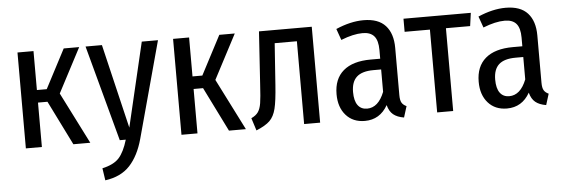

<svg xmlns="http://www.w3.org/2000/svg" viewBox="-49 -689 3087 1051"><g transform="rotate(-5 1495.0 -163.0)"><path d="M284 -283 427 0H334L213 -244H161V0H73V-527H161V-313H215L327 -527H412Z M701 3Q676 94 627 147Q578 200 491 212L481 145Q544 131 573 99Q602 67 622 0H589L447 -527H537L647 -64L756 -527H845Z M1139 -283 1282 0H1189L1068 -244H1016V0H928V-527H1016V-313H1070L1182 -527H1267Z M1690 -527V0H1602V-455H1480L1464 -227Q1458 -139 1447.5 -97Q1437 -55 1413.5 -32Q1390 -9 1339 12L1317 -57Q1343 -69 1355 -86.5Q1367 -104 1372 -134.5Q1377 -165 1381 -236L1400 -527Z M2169 -49 2150 12Q2113 6 2091.5 -11.5Q2070 -29 2061 -64Q2018 12 1935 12Q1870 12 1831.5 -31.5Q1793 -75 1793 -147Q1793 -231 1845 -275.5Q1897 -320 1996 -320H2048V-368Q2048 -420 2027.5 -444Q2007 -468 1964 -468Q1913 -468 1845 -441L1823 -503Q1904 -538 1975 -538Q2056 -538 2095.5 -494.5Q2135 -451 2135 -372V-112Q2135 -84 2143 -70.5Q2151 -57 2169 -49ZM2048 -138V-261H2006Q1943 -261 1913.5 -234Q1884 -207 1884 -151Q1884 -103 1902 -78.5Q1920 -54 1953 -54Q2015 -54 2048 -138Z M2554 -455H2421V0H2333V-455H2194V-527H2564Z M2950 -49 2931 12Q2894 6 2872.5 -11.5Q2851 -29 2842 -64Q2799 12 2716 12Q2651 12 2612.5 -31.5Q2574 -75 2574 -147Q2574 -231 2626 -275.5Q2678 -320 2777 -320H2829V-368Q2829 -420 2808.5 -444Q2788 -468 2745 -468Q2694 -468 2626 -441L2604 -503Q2685 -538 2756 -538Q2837 -538 2876.5 -494.5Q2916 -451 2916 -372V-112Q2916 -84 2924 -70.5Q2932 -57 2950 -49ZM2829 -138V-261H2787Q2724 -261 2694.5 -234Q2665 -207 2665 -151Q2665 -103 2683 -78.5Q2701 -54 2734 -54Q2796 -54 2829 -138Z"/></g></svg>

Font: Fira Sans Compressed
Style: Regular
Weight: 400
Width: 1
Designer: bBox Type GmbH & Carrois Corporate GbR & Edenspiekermann AG
Foundry: bBox Type GmbH & Carrois Corporate GbR & Edenspiekermann AG
Version: Version 4.301